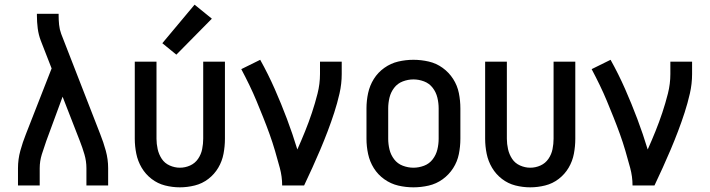

<svg xmlns="http://www.w3.org/2000/svg" viewBox="-20 -794 3040 822"><path d="M57 0H150V-74Q150 -104 159 -133Q168 -162 178 -190L248 -380L322 -190Q333 -162 341.5 -133Q350 -104 350 -74V0H443V-74Q443 -112 433 -148.5Q423 -185 409 -220L242 -649Q235 -668 233 -688Q231 -708 231 -728V-735H138V-728Q138 -700 141.5 -672.5Q145 -645 155 -619L201 -501L91 -220Q77 -185 67 -148.5Q57 -112 57 -74Z M735 -560 887 -714 813 -774 675 -609ZM750 8Q782 8 814 0Q846 -8 872 -28Q898 -48 914.5 -76Q931 -104 937 -136Q943 -168 943 -200V-530H850V-200Q850 -178 845.5 -155.5Q841 -133 828 -114Q815 -95 794 -85.5Q773 -76 750 -76Q728 -76 706.5 -85.5Q685 -95 672.5 -114Q660 -133 655 -155.5Q650 -178 650 -200V-530H557V-200Q557 -168 563.5 -136Q570 -104 586.5 -76Q603 -48 629 -28Q655 -8 686.5 0Q718 8 750 8Z M1188 0H1282Q1300 -38 1317.5 -76.5Q1335 -115 1351.5 -154Q1368 -193 1383 -232.5Q1398 -272 1411 -312Q1424 -352 1433.5 -393.5Q1443 -435 1443 -477V-530H1350V-477Q1350 -435 1339.5 -393.5Q1329 -352 1315.5 -311.5Q1302 -271 1286 -231.5Q1270 -192 1253 -154Q1233 -220 1208.5 -285Q1184 -350 1156 -413.5Q1128 -477 1094 -538L1013 -498Q1031 -464 1047.5 -430Q1064 -396 1078.5 -361Q1093 -326 1107 -291Q1121 -256 1134 -220Q1147 -184 1157.5 -148Q1168 -112 1178 -75Q1188 -38 1188 0Z M1750 8Q1783 8 1815.5 0.5Q1848 -7 1875 -26.5Q1902 -46 1920 -74Q1938 -102 1944.5 -134.5Q1951 -167 1951 -200V-330Q1951 -363 1944.5 -395.5Q1938 -428 1920 -456Q1902 -484 1875 -503.5Q1848 -523 1815.5 -530.5Q1783 -538 1750 -538Q1717 -538 1685 -530.5Q1653 -523 1625.5 -503.5Q1598 -484 1580.5 -456Q1563 -428 1556 -395.5Q1549 -363 1549 -330V-200Q1549 -167 1556 -134.5Q1563 -102 1580.5 -74Q1598 -46 1625.5 -26.5Q1653 -7 1685 0.5Q1717 8 1750 8ZM1750 -76Q1727 -76 1704.5 -84.5Q1682 -93 1667.5 -112Q1653 -131 1647.5 -154Q1642 -177 1642 -200V-330Q1642 -353 1647.5 -376Q1653 -399 1667.5 -418Q1682 -437 1704.5 -445.5Q1727 -454 1750 -454Q1773 -454 1795.5 -445.5Q1818 -437 1832.5 -418Q1847 -399 1852.5 -376Q1858 -353 1858 -330V-200Q1858 -177 1852.5 -154Q1847 -131 1832.5 -112Q1818 -93 1795.5 -84.5Q1773 -76 1750 -76Z M2250 8Q2282 8 2314 0Q2346 -8 2372 -28Q2398 -48 2414.5 -76Q2431 -104 2437 -136Q2443 -168 2443 -200V-530H2350V-200Q2350 -178 2345.5 -155.5Q2341 -133 2328 -114Q2315 -95 2294 -85.5Q2273 -76 2250 -76Q2228 -76 2206.5 -85.5Q2185 -95 2172.5 -114Q2160 -133 2155 -155.5Q2150 -178 2150 -200V-530H2057V-200Q2057 -168 2063.5 -136Q2070 -104 2086.5 -76Q2103 -48 2129 -28Q2155 -8 2186.5 0Q2218 8 2250 8Z M2688 0H2782Q2800 -38 2817.5 -76.5Q2835 -115 2851.5 -154Q2868 -193 2883 -232.5Q2898 -272 2911 -312Q2924 -352 2933.5 -393.5Q2943 -435 2943 -477V-530H2850V-477Q2850 -435 2839.5 -393.5Q2829 -352 2815.5 -311.5Q2802 -271 2786 -231.5Q2770 -192 2753 -154Q2733 -220 2708.5 -285Q2684 -350 2656 -413.5Q2628 -477 2594 -538L2513 -498Q2531 -464 2547.5 -430Q2564 -396 2578.5 -361Q2593 -326 2607 -291Q2621 -256 2634 -220Q2647 -184 2657.5 -148Q2668 -112 2678 -75Q2688 -38 2688 0Z"/></svg>

Font: Iosevka SS08 Medium
Style: Regular
Weight: 500
Monospace: yes
Designer: Belleve Invis
Foundry: Belleve Invis
Version: Version 3.4.3; ttfautohint (v1.8.3)